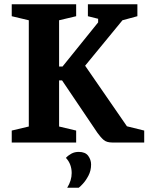

<svg xmlns="http://www.w3.org/2000/svg" viewBox="-20 -668 696 900"><path d="M35 0V-56L115 -75V-573L35 -592V-648H337V-592L257 -573V-356H273L440 -563V-580L392 -592V-648H624V-592L554 -573L379 -360L575 -76L656 -56V0H506Q480 0 466 -12Q452 -24 437 -45L271 -291H257V-75L337 -56V0ZM295 212Q316 178 316 143Q316 123 309.5 105Q303 87 289 72Q300 60 315 52Q330 44 349 44Q380 44 393.5 62.5Q407 81 407 103Q407 132 394.5 155.5Q382 179 368 194Q354 209 349 212Z"/></svg>

Font: Faustina Light
Style: Bold
Weight: 700
Version: Version 1.200